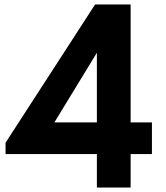

<svg xmlns="http://www.w3.org/2000/svg" viewBox="-20 -845 749 865"><path d="M416.5 0V-151H5V-202L408.5 -825H568.5V-293.5H664.5V-151H568.5V0ZM225 -293.5H416.5V-607.5Z"/></svg>

Font: Spartan Thin
Style: Bold
Weight: 700
Version: Version 1.004